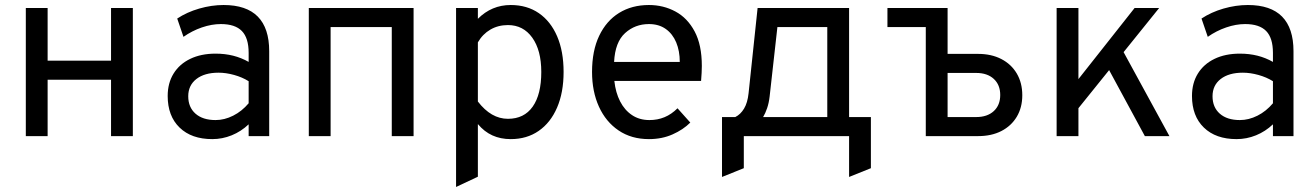

<svg xmlns="http://www.w3.org/2000/svg" viewBox="-20 -543 5248 766"><path d="M83 0V-511H170V-301H423V-511H510V0H423V-225H170V0Z M827 12Q744 12 696.5 -34Q649 -80 649 -160Q649 -211.5 672.5 -249.5Q696 -287.5 739 -308.2Q782 -329 840 -329Q877.5 -329 910.2 -320.8Q943 -312.5 972 -296V-332Q972 -391.5 945 -419.2Q918 -447 861 -447Q824.5 -447 785.2 -433.5Q746 -420 712 -396L687 -469Q725.5 -494.5 774.8 -508.8Q824 -523 872 -523Q963 -523 1008.5 -476.8Q1054 -430.5 1054 -339V0H972V-47Q942 -18.5 904.5 -3.2Q867 12 827 12ZM840 -64Q875.5 -64 910.2 -81.5Q945 -99 972 -131V-219Q946.5 -235 914 -244Q881.5 -253 852 -253Q796 -253 763.5 -227.8Q731 -202.5 731 -159Q731 -115 760 -89.5Q789 -64 840 -64Z M1212 0V-511H1630V0H1543V-435H1299V0Z M1799.5 203V-511H1886.5V-468Q1941.5 -523 2017.5 -523Q2082.5 -523 2129.8 -490.5Q2177 -458 2202.8 -398Q2228.5 -338 2228.5 -256Q2228.5 -174 2202.5 -113.8Q2176.5 -53.5 2129.2 -20.8Q2082 12 2017.5 12Q1977 12 1944.5 -2.8Q1912 -17.5 1886.5 -48V162ZM2006.5 -69Q2071 -69 2105.2 -117.5Q2139.5 -166 2139.5 -256Q2139.5 -342.5 2103.5 -392.8Q2067.5 -443 2006.5 -443Q1967.5 -443 1936.5 -425Q1905.5 -407 1886.5 -374V-138Q1913 -103.5 1943 -86.2Q1973 -69 2006.5 -69Z M2569 12Q2499 12 2448 -22.5Q2397 -57 2369.5 -117.5Q2342 -178 2342 -256Q2342 -340.5 2370.5 -400.2Q2399 -460 2450 -491.5Q2501 -523 2569 -523Q2626.5 -523 2674.5 -497.2Q2722.5 -471.5 2751.2 -417.8Q2780 -364 2780 -280Q2780 -268 2779.2 -252.2Q2778.5 -236.5 2777 -220H2431Q2436 -173.5 2454 -138.5Q2472 -103.5 2501.5 -83.8Q2531 -64 2571 -64Q2603.5 -64 2631.2 -75.5Q2659 -87 2683 -111L2734 -54Q2705.5 -25.5 2663.2 -6.8Q2621 12 2569 12ZM2430 -296H2692Q2692 -339.5 2677.8 -373.8Q2663.5 -408 2636 -427.5Q2608.5 -447 2569 -447Q2513.5 -447 2473.8 -411Q2434 -375 2430 -296Z M2860.5 163V-76H2913.5Q2934.5 -86.5 2948.5 -109.8Q2962.5 -133 2966.5 -171L3002.5 -511H3367.5V-76H3454.5V128L3367.5 163V0H2947.5V128ZM3024.5 -76H3280.5V-435H3081.5L3050.5 -158Q3047.5 -132 3040.5 -111.5Q3033.5 -91 3024.5 -76Z M3520.5 -435V-511H3740.5V-435ZM3673.5 0V-511H3760.5V-328H3882.5Q3935 -328 3974.8 -307.5Q4014.5 -287 4036.5 -249.8Q4058.5 -212.5 4058.5 -163Q4058.5 -114 4036.5 -77.2Q4014.5 -40.5 3975 -20.2Q3935.5 0 3882.5 0ZM3760.5 -76H3874.5Q3919 -76 3944.8 -99.8Q3970.5 -123.5 3970.5 -164Q3970.5 -204.5 3944.8 -228.2Q3919 -252 3874.5 -252H3760.5Z M4239.5 -58V-173L4506.5 -511H4604.5ZM4195.5 0V-511H4282.5V0ZM4547.5 0 4384.5 -301 4442.5 -372 4645.5 0Z M4913.5 12Q4830.5 12 4783 -34Q4735.5 -80 4735.5 -160Q4735.5 -211.5 4759 -249.5Q4782.5 -287.5 4825.5 -308.2Q4868.5 -329 4926.5 -329Q4964 -329 4996.8 -320.8Q5029.5 -312.5 5058.5 -296V-332Q5058.5 -391.5 5031.5 -419.2Q5004.5 -447 4947.5 -447Q4911 -447 4871.8 -433.5Q4832.5 -420 4798.5 -396L4773.5 -469Q4812 -494.5 4861.2 -508.8Q4910.5 -523 4958.5 -523Q5049.5 -523 5095 -476.8Q5140.5 -430.5 5140.5 -339V0H5058.5V-47Q5028.5 -18.5 4991 -3.2Q4953.5 12 4913.5 12ZM4926.5 -64Q4962 -64 4996.8 -81.5Q5031.5 -99 5058.5 -131V-219Q5033 -235 5000.5 -244Q4968 -253 4938.5 -253Q4882.5 -253 4850 -227.8Q4817.5 -202.5 4817.5 -159Q4817.5 -115 4846.5 -89.5Q4875.5 -64 4926.5 -64Z"/></svg>

Font: Undotted
Style: Regular
Weight: 400
Designer: Delve Withrington, Dave Bailey, Thomas Jockin
Foundry: Delve Fonts LLC
Version: Version 4.000